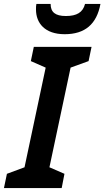

<svg xmlns="http://www.w3.org/2000/svg" viewBox="-46 -951 528 971"><path d="M281 -778C384 -778 443 -829 462 -931H384C373 -888 342 -870 287 -870C233 -870 210 -890 210 -931H138C136 -922 136 -914 136 -903C136 -834 181 -778 281 -778ZM-26 0H266L280 -72L204 -105L311 -609L402 -642L417 -714H125L110 -642L185 -609L78 -105L-11 -72Z"/></svg>

Font: Noto Sans SemiBold
Style: Italic
Weight: 600
Italic angle: -12°
Designer: Monotype Design Team
Foundry: Monotype Imaging Inc.
Version: Version 2.013